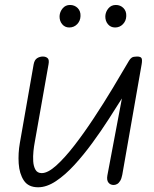

<svg xmlns="http://www.w3.org/2000/svg" viewBox="-20 -764 638 793"><path d="M137.5 9.5Q97 9.5 78.5 -18.5Q60 -46.5 57.2 -88.8Q54.5 -131 62 -173.5L119 -498.5Q122.5 -517 133.5 -523.8Q144.5 -530.5 157 -530.5Q169 -530.5 176.5 -524Q184 -517.5 180.5 -498.5L123.5 -176.5Q120.5 -161.5 118.2 -140Q116 -118.5 117.2 -97.8Q118.5 -77 126.5 -63Q134.5 -49 152.5 -49Q177.5 -49 212.2 -80.2Q247 -111.5 286.8 -162.8Q326.5 -214 367.2 -275.8Q408 -337.5 445.5 -399.8Q483 -462 513 -513.5Q518 -522 524.5 -526.2Q531 -530.5 546 -530.5Q561.5 -530.5 564.8 -523.2Q568 -516 565 -498.5L485 -42Q482 -26 476.2 -16.8Q470.5 -7.5 463.5 -3.8Q456.5 0 449.5 0Q435.5 0 427.8 -10Q420 -20 423.5 -39.5L483.5 -357.5Q459.5 -319.5 428.5 -271.2Q397.5 -223 361.5 -173.8Q325.5 -124.5 287.5 -83Q249.5 -41.5 211.2 -16Q173 9.5 137.5 9.5ZM455.5 -650.5Q437 -650.5 425.8 -664Q414.5 -677.5 415 -697.5Q416 -715.5 427.8 -729.5Q439.5 -743.5 458.5 -743.5Q477 -743.5 489.8 -730.8Q502.5 -718 501.5 -697.5Q501 -678 487.8 -664.2Q474.5 -650.5 455.5 -650.5ZM266 -650.5Q248 -650.5 236.8 -664Q225.5 -677.5 226 -697.5Q227 -715.5 238.8 -729.5Q250.5 -743.5 269 -743.5Q288 -743.5 300.8 -730.8Q313.5 -718 312.5 -697.5Q312 -678 298.8 -664.2Q285.5 -650.5 266 -650.5Z"/></svg>

Font: Edu QLD Hand
Style: Regular
Weight: 400
Designer: Tina and Corey Anderson, Eben Sorkin
Foundry: Sorkin Type Co.
Version: Version 2.000